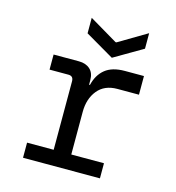

<svg xmlns="http://www.w3.org/2000/svg" viewBox="-106 -795 811 885"><g transform="rotate(15 300.0 -352.5)"><path d="M84 0V-72H211V-399Q211 -424 187 -424H97V-496H218Q251 -496 271 -478Q291 -460 291 -425V-404H295Q307 -454 340.5 -481Q374 -508 434 -508H525V-419H422Q361 -419 328 -378.5Q295 -338 295 -275V-72H451V0ZM360 -551 223 -631V-705L358 -625H362L497 -705V-631Z"/></g></svg>

Font: DM Mono
Style: Regular
Weight: 400
Designer: Colophon Foundry
Foundry: Colophon Foundry
Version: Version 1.000; ttfautohint (v1.8.2.53-6de2)